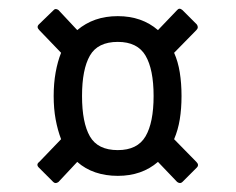

<svg xmlns="http://www.w3.org/2000/svg" viewBox="-20 -534 540 440"><path d="M114 -117Q107 -112 102 -117L69 -150Q62 -157 70 -163L120 -215Q112 -236 107.5 -260.5Q103 -285 103 -314Q103 -343 107.5 -368Q112 -393 120 -413L70 -465Q63 -472 69 -478L102 -510Q107 -516 114 -511L157 -465Q176 -481 199 -489Q222 -497 250 -497Q305 -497 342 -465L386 -511Q391 -517 398 -511L431 -478Q436 -471 430 -465L379 -413Q388 -393 392 -368Q396 -343 396 -314Q396 -285 392 -260.5Q388 -236 379 -215L430 -163Q437 -156 431 -150L398 -117Q393 -112 386 -117L342 -163Q305 -131 250 -131Q222 -131 198.5 -139Q175 -147 157 -163ZM250 -190Q295 -190 313.5 -221.5Q332 -253 332 -314Q332 -375 313.5 -406.5Q295 -438 250 -438Q204 -438 186 -406.5Q168 -375 168 -314Q168 -253 186 -221.5Q204 -190 250 -190Z"/></svg>

Font: Sofia Sans Condensed
Style: Regular
Weight: 400
Designer: Botio Nikoltchev, Ani Petrova
Foundry: lettersoup
Version: Version 4.100